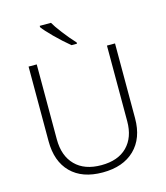

<svg xmlns="http://www.w3.org/2000/svg" viewBox="-134 -1033 987 1144"><g transform="rotate(-15 359.5 -460.5)"><path d="M626 -713.9V-252Q626 -128.9 554.7 -59.6Q483.4 9.8 357.4 9.8Q231.4 9.8 162.1 -59.6Q92.8 -128.9 92.8 -253.9V-713.9H143.1V-252Q143.1 -149.4 200.2 -91.8Q256.8 -34.2 360.4 -34.2Q463.9 -34.2 520 -90.8Q576.2 -147.5 576.2 -247.1V-713.9ZM406.7 -771H373Q326.2 -809.6 281.2 -854.5Q236.3 -899.4 219.7 -922.9V-931.2H289.1Q301.8 -907.7 336.9 -861.8Q372.1 -815.9 406.7 -778.8Z"/></g></svg>

Font: OpenSans-Light
Style: Regular
Weight: 300
Foundry: Ascender Corporation
Version: Version 1.10